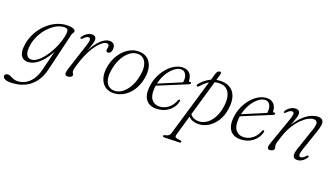

<svg xmlns="http://www.w3.org/2000/svg" viewBox="-124 -1057 3189 1831"><g transform="rotate(20 1470.0 -142.0)"><path d="M320 8Q300 91 257 144.2Q214 197.5 153.5 223Q93 248.5 21 248.5Q-19.5 248.5 -38.2 237.5Q-57 226.5 -57 210.5Q-57 198.5 -48.2 191.5Q-39.5 184.5 -25 184.5Q-13.5 184.5 -2.5 189Q8.5 193.5 20.5 199.5Q32.5 205.5 46 209.8Q59.5 214 74.5 214Q115.5 214 153.5 194.8Q191.5 175.5 221.2 135.2Q251 95 266.5 31.5L333.5 -236.5L345.5 -230Q312 -152.5 272.2 -99.2Q232.5 -46 190 -19Q147.5 8 104.5 8Q78 8 58.2 -6Q38.5 -20 29.5 -49Q20.5 -78 25.5 -123Q30.5 -174.5 49.8 -222.5Q69 -270.5 100 -311.5Q131 -352.5 170.8 -383.5Q210.5 -414.5 256.2 -431.8Q302 -449 351 -449Q376.5 -449 394 -445Q411.5 -441 420.5 -434Q429.5 -427 429 -418Q429 -410.5 425.5 -405.2Q422 -400 418.2 -394.5Q414.5 -389 412.5 -381.5ZM74.5 -133.5Q70 -94.5 76.8 -70.5Q83.5 -46.5 97.8 -35.5Q112 -24.5 130.5 -24.5Q160.5 -24.5 192.8 -48.8Q225 -73 255 -112.8Q285 -152.5 309.5 -200.8Q334 -249 348.8 -297.8Q363.5 -346.5 365 -387Q365.5 -405.5 356.8 -414.2Q348 -423 330 -423Q296.5 -423 262.2 -408Q228 -393 196.5 -366Q165 -339 139 -302.5Q113 -266 96 -223Q79 -180 74.5 -133.5Z M508 -373Q504 -375 503.5 -379.5Q503 -384 506.5 -390Q517.5 -407.5 532.5 -420.8Q547.5 -434 565 -441.2Q582.5 -448.5 599.5 -448.5Q619.5 -448.5 630.2 -438.2Q641 -428 641 -407.5Q641 -390.5 634 -366.8Q627 -343 616.2 -313.8Q605.5 -284.5 593.2 -250.5Q581 -216.5 570 -178L562 -178.5Q580.5 -236.5 605.2 -285.8Q630 -335 658.8 -371.5Q687.5 -408 718 -428Q748.5 -448 778 -448Q805.5 -448 819.5 -432.2Q833.5 -416.5 833.5 -390Q833 -373.5 828.2 -361.8Q823.5 -350 815.2 -343.8Q807 -337.5 797 -337.5Q787.5 -337.5 782.2 -343.2Q777 -349 777 -357.5Q777 -366 779.5 -374Q782 -382 782 -392Q782 -404 776.8 -411Q771.5 -418 759 -418Q733 -418 698 -385.5Q663 -353 628 -292.2Q593 -231.5 566 -146.5Q555 -111 550 -92Q545 -73 545 -59Q545 -50 548.2 -43.8Q551.5 -37.5 555 -32.2Q558.5 -27 558.5 -21Q558.5 -13 552 -6.2Q545.5 0.5 534.8 4.2Q524 8 510.5 8Q496.5 8 490.2 0.5Q484 -7 485.8 -23.8Q487.5 -40.5 496.5 -68.5L581.5 -331Q596.5 -376 594.2 -394Q592 -412 575 -412Q565.5 -412 553.5 -405.2Q541.5 -398.5 524.5 -380.5Q519.5 -375.5 515.5 -373.5Q511.5 -371.5 508 -373Z M1083.5 -448Q1132 -446 1164.8 -418.2Q1197.5 -390.5 1210.2 -341.8Q1223 -293 1211 -227.5Q1201 -172 1177.8 -127.8Q1154.5 -83.5 1121.2 -52.5Q1088 -21.5 1048.5 -6Q1009 9.5 966.5 8Q921 6.5 887.5 -20Q854 -46.5 840 -95Q826 -143.5 838 -211.5Q848 -264.5 871 -308.5Q894 -352.5 927.2 -384.8Q960.5 -417 1000.2 -433.8Q1040 -450.5 1083.5 -448ZM974.5 -16.5Q998 -15.5 1021.8 -24.5Q1045.5 -33.5 1067.2 -52Q1089 -70.5 1107.5 -97.2Q1126 -124 1140 -158.8Q1154 -193.5 1161.5 -235Q1173 -296.5 1164.5 -337.8Q1156 -379 1132.5 -400.5Q1109 -422 1076 -423.5Q1051.5 -425 1027.5 -415.8Q1003.5 -406.5 981.5 -387.2Q959.5 -368 940.8 -340.8Q922 -313.5 908.2 -278.8Q894.5 -244 887.5 -203.5Q875.5 -140 884.2 -99Q893 -58 917 -38Q941 -18 974.5 -16.5Z M1309.5 -207.5Q1309.5 -207.5 1328.8 -215.5Q1348 -223.5 1378.8 -236.5Q1409.5 -249.5 1445.2 -264.5Q1481 -279.5 1514.8 -293.5Q1548.5 -307.5 1572.5 -318L1565.5 -305.5Q1568.5 -314 1569.8 -323Q1571 -332 1571 -346Q1571 -381 1554.8 -403.5Q1538.5 -426 1510.5 -426Q1482.5 -426 1453 -406Q1423.5 -386 1397.2 -351Q1371 -316 1353.2 -269.8Q1335.5 -223.5 1331 -170Q1324.5 -96 1352.5 -59Q1380.5 -22 1429.5 -22Q1459.5 -22 1488.8 -34.8Q1518 -47.5 1542 -73Q1566 -98.5 1580.5 -137.5Q1583.5 -144 1586.8 -146.8Q1590 -149.5 1593.5 -149Q1598 -149 1600.2 -145Q1602.5 -141 1600.5 -132.5Q1593.5 -96.5 1568 -64.2Q1542.5 -32 1502 -12Q1461.5 8 1407.5 8Q1364 8 1334 -11.5Q1304 -31 1290.2 -68Q1276.5 -105 1281 -157Q1285 -215 1306.8 -267.5Q1328.5 -320 1362.5 -360.8Q1396.5 -401.5 1437.8 -425Q1479 -448.5 1522 -448.5Q1552.5 -448.5 1573.2 -435.5Q1594 -422.5 1605 -400Q1616 -377.5 1616.5 -350.5Q1617 -345 1620 -342.8Q1623 -340.5 1628.5 -341.5Q1634.5 -343.5 1638 -341.5Q1641.5 -339.5 1642 -334Q1642.5 -329 1638.8 -324.8Q1635 -320.5 1625 -316.5Q1606.5 -309 1576.2 -296.5Q1546 -284 1510.8 -269.5Q1475.5 -255 1440.5 -240.5Q1405.5 -226 1376.8 -214.2Q1348 -202.5 1330.5 -195.2Q1313 -188 1313 -188Z M1875 -502.5 1680.5 170Q1676 186 1678.2 195.5Q1680.5 205 1697.5 207.5L1732 212.5Q1739.5 213 1743 216Q1746.5 219 1746.5 223.5Q1746.5 228 1742.5 231.2Q1738.5 234.5 1731 235L1578.5 239Q1571 239.5 1567 236.8Q1563 234 1563 229.5Q1563 225 1566.2 222Q1569.5 219 1576.5 217Q1594 213.5 1604.5 208.5Q1615 203.5 1621 195.8Q1627 188 1630.5 176L1830.5 -500.5Q1832 -506.5 1835 -511.5Q1838 -516.5 1841.5 -520.5Q1845 -524.5 1849 -527.2Q1853 -530 1857.2 -531.5Q1861.5 -533 1865 -533Q1874 -533 1876.8 -525.2Q1879.5 -517.5 1875 -502.5ZM1725.5 -334Q1720 -328 1714.8 -326Q1709.5 -324 1704.5 -326.5Q1699.5 -330 1700.2 -336.5Q1701 -343 1706.5 -349.5Q1737.5 -386 1771.5 -409Q1805.5 -432 1843 -442.2Q1880.5 -452.5 1922 -450.5Q1973.5 -447.5 2008.5 -421.2Q2043.5 -395 2058 -346.8Q2072.5 -298.5 2063 -229Q2053.5 -155 2018.5 -100.8Q1983.5 -46.5 1933.8 -17.8Q1884 11 1829 8Q1788 6.5 1759.8 -11.5Q1731.5 -29.5 1717.5 -66.5L1736.5 -75Q1749 -48.5 1771 -34Q1793 -19.5 1826 -18Q1868.5 -15.5 1907.5 -40Q1946.5 -64.5 1974.8 -113.5Q2003 -162.5 2013 -232.5Q2022 -295 2011.2 -336.8Q2000.5 -378.5 1975 -400.8Q1949.5 -423 1913.5 -425.5Q1862 -429.5 1815.2 -407.2Q1768.5 -385 1725.5 -334Z M2163 -207.5Q2163 -207.5 2182.2 -215.5Q2201.5 -223.5 2232.2 -236.5Q2263 -249.5 2298.8 -264.5Q2334.5 -279.5 2368.2 -293.5Q2402 -307.5 2426 -318L2419 -305.5Q2422 -314 2423.2 -323Q2424.5 -332 2424.5 -346Q2424.5 -381 2408.2 -403.5Q2392 -426 2364 -426Q2336 -426 2306.5 -406Q2277 -386 2250.8 -351Q2224.5 -316 2206.8 -269.8Q2189 -223.5 2184.5 -170Q2178 -96 2206 -59Q2234 -22 2283 -22Q2313 -22 2342.2 -34.8Q2371.5 -47.5 2395.5 -73Q2419.5 -98.5 2434 -137.5Q2437 -144 2440.2 -146.8Q2443.5 -149.5 2447 -149Q2451.5 -149 2453.8 -145Q2456 -141 2454 -132.5Q2447 -96.5 2421.5 -64.2Q2396 -32 2355.5 -12Q2315 8 2261 8Q2217.5 8 2187.5 -11.5Q2157.5 -31 2143.8 -68Q2130 -105 2134.5 -157Q2138.5 -215 2160.2 -267.5Q2182 -320 2216 -360.8Q2250 -401.5 2291.2 -425Q2332.5 -448.5 2375.5 -448.5Q2406 -448.5 2426.8 -435.5Q2447.5 -422.5 2458.5 -400Q2469.5 -377.5 2470 -350.5Q2470.5 -345 2473.5 -342.8Q2476.5 -340.5 2482 -341.5Q2488 -343.5 2491.5 -341.5Q2495 -339.5 2495.5 -334Q2496 -329 2492.2 -324.8Q2488.5 -320.5 2478.5 -316.5Q2460 -309 2429.8 -296.5Q2399.5 -284 2364.2 -269.5Q2329 -255 2294 -240.5Q2259 -226 2230.2 -214.2Q2201.5 -202.5 2184 -195.2Q2166.5 -188 2166.5 -188Z M2572 -373.5Q2568 -375.5 2568.2 -380.8Q2568.5 -386 2572 -392Q2589.5 -418.5 2615 -433.5Q2640.5 -448.5 2665.5 -448.5Q2686.5 -448.5 2697.5 -438.5Q2708.5 -428.5 2708.5 -408Q2708.5 -395.5 2703.8 -377.2Q2699 -359 2689.2 -332.5Q2679.5 -306 2664.5 -268Q2649.5 -230 2629.5 -177.5L2623 -186.5Q2652 -259.5 2687 -309.5Q2722 -359.5 2758.5 -390.2Q2795 -421 2829.2 -434.8Q2863.5 -448.5 2891 -448.5Q2925 -448.5 2938 -432.5Q2951 -416.5 2948 -386.2Q2945 -356 2930 -313.5L2857.5 -101Q2844 -60.5 2847 -44.5Q2850 -28.5 2865.5 -28.5Q2875.5 -28.5 2887 -35Q2898.5 -41.5 2915 -59.5Q2920.5 -64.5 2924.2 -66.8Q2928 -69 2931.5 -67Q2935.5 -65 2935.2 -60Q2935 -55 2932 -49Q2914.5 -21.5 2890.8 -6.8Q2867 8 2841 8Q2820.5 8 2809.2 -2.2Q2798 -12.5 2797.8 -33.8Q2797.5 -55 2808 -87.5L2884.5 -313.5Q2903.5 -370 2896.2 -391Q2889 -412 2860.5 -412Q2837.5 -412 2806.2 -395.8Q2775 -379.5 2741.8 -346.5Q2708.5 -313.5 2678 -264.5Q2647.5 -215.5 2626 -149.5Q2615.5 -117.5 2610 -99.8Q2604.5 -82 2602.8 -73Q2601 -64 2601 -58Q2601 -48.5 2604.2 -40.5Q2607.5 -32.5 2607.5 -22.5Q2607.5 -9 2594.5 -0.5Q2581.5 8 2562.5 8Q2544 8 2540.8 -8Q2537.5 -24 2551.5 -62L2647 -334Q2662.5 -378.5 2660 -395.2Q2657.5 -412 2641 -412Q2630.5 -412 2618.2 -405Q2606 -398 2590 -381Q2584.5 -375.5 2580.2 -373.5Q2576 -371.5 2572 -373.5Z"/></g></svg>

Font: Fraunces 72pt Soft Wonky ExtraLight
Style: Italic
Weight: 250
Italic angle: -16°
Version: Version 1.000;[b76b70a41]